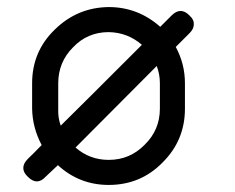

<svg xmlns="http://www.w3.org/2000/svg" viewBox="-20 -524 665 544"><path d="M504 -288C504 -324.7 495.3 -359 478 -391L517 -430C525 -438 529 -446 529 -454V-456C529.7 -464 525.7 -472 517 -480C500.3 -497.3 483.3 -497.3 466 -480L434 -448C392 -485.3 343.3 -504 288 -504C228.7 -503.3 177.7 -482 135 -440C92.3 -398.7 71 -348 71 -288V-216C71.7 -180 80.7 -145.7 98 -113C81.3 -95.7 68.3 -82.7 59 -74C50.3 -65.3 46 -56.7 46 -48C46 -39.3 50.3 -31 59 -23C76.3 -5.7 93 -5.7 109 -23C124.3 -37.7 136 -48.7 144 -56C184.7 -18.7 232.7 0 288 0C348 0 398.7 -21 440 -63C482.7 -105 504 -156 504 -216ZM424 -337C430 -321.7 433 -305.3 433 -288V-216C433 -176 418.7 -142 390 -114C362 -85.3 328 -71 288 -71C252 -71 220.7 -82.7 194 -106C308.7 -221.3 385.3 -298.3 424 -337ZM152 -168C146.7 -182.7 144.3 -198.7 145 -216V-288C145 -328 159 -362 187 -390C214.3 -418.7 248 -433 288 -433C324 -432.3 355.3 -420.3 382 -397C267.3 -282.3 190.7 -206 152 -168Z"/></svg>

Font: Semi-Coder
Style: Regular
Weight: 400
Version: 0.1000